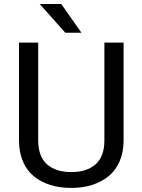

<svg xmlns="http://www.w3.org/2000/svg" viewBox="-20 -922 706 952"><path d="M74.2 -226.1V-710.9H169.4V-226.1Q169.4 -146 213.1 -107.4Q256.8 -68.8 333.5 -68.8Q410.6 -68.8 454.1 -107.4Q497.6 -146 497.6 -226.1V-710.9H592.8V-226.1Q592.8 -167 572.8 -121.3Q552.7 -75.7 517.1 -47.4Q481.4 -19 435.1 -4.6Q388.7 9.8 333.5 9.8Q276.9 9.8 230.2 -4.6Q183.6 -19 148.4 -47.4Q113.3 -75.7 93.8 -121.3Q74.2 -167 74.2 -226.1ZM283.7 -902.3 383.8 -759.8H303.7L176.8 -902.3Z"/></svg>

Font: Bert Sans Medium
Style: Regular
Weight: 500
Designer: Christian Robertson, Adam Twardoch, & Cristiano Sobral
Foundry: Google
Version: Version 12.135;January 10, 2020;FontCreator 12.0.0.2547 64-b